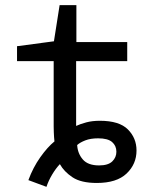

<svg xmlns="http://www.w3.org/2000/svg" viewBox="-20 -699 603 744"><path d="M90 -1Q108 -50 136 -89.5Q164 -129 191 -151Q190 -159 189.5 -167.5Q189 -176 188.5 -186.5Q188 -197 188 -209V-462H46V-520L189 -539L211 -679H276V-536H473V-462H275V-211Q292 -219 315 -225Q338 -231 367 -231Q442 -231 475.5 -197.5Q509 -164 509 -116Q509 -63 470.5 -26.5Q432 10 355 10Q294 10 261 -12Q228 -34 212 -63Q196 -46 182 -22.5Q168 1 160 25ZM364 -58Q399 -58 415 -73.5Q431 -89 431 -111Q431 -134 414.5 -148.5Q398 -163 360 -163Q331 -163 310.5 -155Q290 -147 279 -137Q281 -104 301 -81Q321 -58 364 -58Z"/></svg>

Font: Noto Sans Mono SemiCondensed
Style: Regular
Weight: 400
Width: 4
Designer: Monotype Design Team
Foundry: Monotype Imaging Inc.
Version: Version 2.010